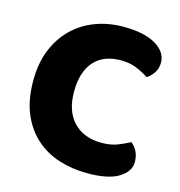

<svg xmlns="http://www.w3.org/2000/svg" viewBox="-98 -712 767 818"><g transform="rotate(15 285.5 -303.5)"><path d="M374 -484Q297 -484 256 -437Q215 -390 215 -304Q215 -217 260.5 -170Q306 -123 383 -123Q424 -123 452.5 -134Q481 -145 507 -159Q524 -145 533.5 -125.5Q543 -106 543 -80Q543 -39 497.5 -10.5Q452 18 359 18Q292 18 233 -1Q174 -20 130 -59.5Q86 -99 60.5 -159.5Q35 -220 35 -304Q35 -382 59.5 -441.5Q84 -501 126.5 -542Q169 -583 226 -604Q283 -625 348 -625Q440 -625 490.5 -595Q541 -565 541 -518Q541 -492 528 -473Q515 -454 498 -443Q472 -460 442.5 -472Q413 -484 374 -484Z"/></g></svg>

Font: Baloo Tamma
Style: Regular
Weight: 400
Designer: Divya Kowshik and Ek Type
Foundry: Ek Type
Version: Version 1.443;PS 1.000;hotconv 16.6.51;makeotf.lib2.5.65220;